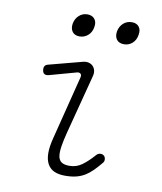

<svg xmlns="http://www.w3.org/2000/svg" viewBox="-86 -834 772 914"><g transform="rotate(10 300.0 -377.5)"><path d="M131 -448Q119 -445 111 -449Q103 -453 101 -466Q99 -479 103.5 -486.5Q108 -494 121 -497L277 -538Q294 -543 307 -540Q320 -537 328.5 -528.5Q337 -520 340 -507.5Q343 -495 339 -480L265 -196Q254 -154 249.5 -124Q245 -94 248.5 -75.5Q252 -57 265 -48.5Q278 -40 303 -40Q337 -40 364.5 -60.5Q392 -81 419 -112Q427 -121 437 -122Q447 -123 454 -118Q462 -113 463.5 -101Q465 -89 457 -81Q439 -59 422 -42Q405 -25 386.5 -13.5Q368 -2 345 4Q322 10 290 10Q259 10 238 0.5Q217 -9 205.5 -29.5Q194 -50 193.5 -81Q193 -112 204 -155L282 -464Q285 -476 278.5 -481.5Q272 -487 261 -484ZM458 -655Q434 -655 422.5 -670Q411 -685 415 -710Q420 -735 437 -750Q454 -765 478 -765Q501 -765 512.5 -750Q524 -735 519 -710Q515 -685 498 -670Q481 -655 458 -655ZM243 -655Q220 -655 208.5 -670Q197 -685 201 -710Q206 -735 223 -750Q240 -765 263 -765Q286 -765 298 -750Q310 -735 305 -710Q301 -685 283.5 -670Q266 -655 243 -655Z"/></g></svg>

Font: Maple Mono Thin
Style: Italic
Weight: 250
Italic angle: -10°
Monospace: yes
Designer: subframe7536
Version: Version 7.000